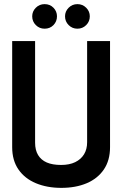

<svg xmlns="http://www.w3.org/2000/svg" viewBox="-20 -899 593 930"><path d="M196 -879Q171 -879 153.5 -861.5Q136 -844 136 -820Q136 -795 153.5 -777.5Q171 -760 196 -760Q222 -760 239 -777.5Q256 -795 256 -820Q256 -844 239 -861.5Q222 -879 196 -879ZM355 -879Q330 -879 312.5 -861.5Q295 -844 295 -820Q295 -795 312.5 -777.5Q330 -760 355 -760Q380 -760 397.5 -777.5Q415 -795 415 -820Q415 -844 397.5 -861.5Q380 -879 355 -879ZM513 -186V-700H402V-210Q402 -176 387 -151.5Q372 -127 344 -113.5Q316 -100 276 -100Q234 -100 206.5 -112Q179 -124 164.5 -148Q150 -172 150 -208V-700H39V-186Q39 -122 69.5 -78Q100 -34 154 -11.5Q208 11 277 11Q347 11 400 -11.5Q453 -34 483 -78Q513 -122 513 -186Z"/></svg>

Font: Advent Pro Expanded
Style: Bold
Weight: 700
Width: 7
Designer: VivaRado, Andreas Kalpakidis
Foundry: VivaRado, Andreas Kalpakidis
Version: Version 3.000